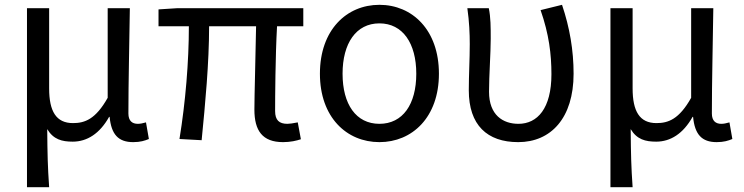

<svg xmlns="http://www.w3.org/2000/svg" viewBox="-20 -577 3090 797"><path d="M92 200H184C178 114 177 66 176 -41C202 2 237 11 282 11C341 11 394 -22 433 -92H435C442 -19 471 13 533 13C563 13 581 7 598 0L586 -69C572 -65 562 -63 552 -63C529 -63 513 -75 513 -106C513 -237 517 -396 519 -543H427V-171C377 -82 332 -66 283 -66C213 -66 184 -115 184 -210V-543H92Z M1155 13C1186 13 1211 7 1229 1L1216 -69C1196 -65 1182 -63 1173 -63C1139 -63 1122 -78 1122 -116C1122 -169 1123 -344 1130 -468H1239V-543H716L638 -538V-468H764C764 -321 750 -153 725 0L817 5C832 -147 848 -315 848 -468H1043C1041 -348 1036 -179 1036 -122C1036 -35 1069 13 1155 13Z M1555 13C1691 13 1802 -90 1802 -271C1802 -453 1691 -557 1555 -557C1419 -557 1308 -453 1308 -271C1308 -90 1419 13 1555 13ZM1555 -63C1458 -63 1402 -144 1402 -271C1402 -397 1458 -480 1555 -480C1652 -480 1708 -397 1708 -271C1708 -144 1652 -63 1555 -63Z M2131 13C2267 13 2361 -87 2361 -271C2361 -368 2345 -462 2313 -557L2224 -535C2259 -435 2269 -351 2269 -269C2269 -127 2211 -63 2132 -63C2068 -63 2010 -99 2010 -196C2010 -263 2017 -356 2017 -416C2017 -464 2017 -505 2009 -543H1920C1928 -486 1930 -438 1930 -394C1930 -330 1926 -266 1926 -202C1926 -58 2002 13 2131 13Z M2514 200H2606C2600 114 2599 66 2598 -41C2624 2 2659 11 2704 11C2763 11 2816 -22 2855 -92H2857C2864 -19 2893 13 2955 13C2985 13 3003 7 3020 0L3008 -69C2994 -65 2984 -63 2974 -63C2951 -63 2935 -75 2935 -106C2935 -237 2939 -396 2941 -543H2849V-171C2799 -82 2754 -66 2705 -66C2635 -66 2606 -115 2606 -210V-543H2514Z"/></svg>

Font: Noto Sans HK
Style: Regular
Weight: 400
Designer: Ryoko NISHIZUKA 西塚涼子 (kana, bopomofo & ideographs); Paul D. Hunt (Latin, Greek & Cyrillic); Sandoll Communications 산돌커뮤니
Foundry: Adobe
Version: Version 2.004;hotconv 1.0.118;makeotfexe 2.5.65603